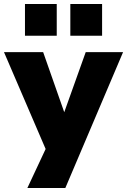

<svg xmlns="http://www.w3.org/2000/svg" viewBox="-29 -761 636 961"><path d="M108 180 218 -55V28L-9 -500H187L299 -181H286L400 -500H587L298 180ZM323 -582V-741H482V-582ZM96 -582V-741H255V-582Z"/></svg>

Font: Nunito Sans 9pt Black
Style: Regular
Weight: 900
Version: Version 3.101;gftools[0.9.27]